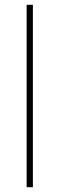

<svg xmlns="http://www.w3.org/2000/svg" viewBox="-20 -780 247 800"><path d="M117 0H91V-760H117Z"/></svg>

Font: Noto Sans Thin
Style: Regular
Weight: 100
Designer: Monotype Design Team
Foundry: Monotype Imaging Inc.
Version: Version 2.007